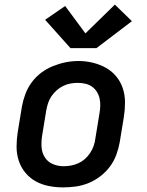

<svg xmlns="http://www.w3.org/2000/svg" viewBox="-20 -806 640 834"><path d="M254 8Q223 8 192 2Q161 -4 135 -18.5Q109 -33 90 -56Q71 -79 61.5 -108Q52 -137 52 -168.5Q52 -200 57 -232L75 -342Q80 -370 90 -397Q100 -424 117.5 -448Q135 -472 159 -490Q183 -508 210.5 -519Q238 -530 265.5 -535.5Q293 -541 321 -541Q353 -541 383.5 -533.5Q414 -526 440 -511.5Q466 -497 485 -474Q504 -451 513.5 -422Q523 -393 523 -361.5Q523 -330 518 -298L500 -188Q495 -160 485 -133Q475 -106 457.5 -82.5Q440 -59 416 -40.5Q392 -22 365 -11Q338 0 310 4Q282 8 254 8ZM256 -84Q273 -84 289 -87Q305 -90 320.5 -97Q336 -104 349 -115.5Q362 -127 371.5 -141.5Q381 -156 386.5 -171.5Q392 -187 394 -203L412 -313Q415 -330 415.5 -346.5Q416 -363 412.5 -378.5Q409 -394 400.5 -407.5Q392 -421 379 -430Q366 -439 350 -442.5Q334 -446 317 -446Q301 -446 285 -443Q269 -440 254 -432.5Q239 -425 226 -413.5Q213 -402 203.5 -388Q194 -374 189 -358.5Q184 -343 181 -327L163 -217Q159 -192 160.5 -167.5Q162 -143 174.5 -123Q187 -103 209 -93.5Q231 -84 256 -84ZM286 -597 176 -720 263 -780 351 -661 479 -786 553 -714 399 -597Z"/></svg>

Font: Iosevka Curly SmBdExObl
Style: Regular
Weight: 600
Width: 7
Italic angle: -9°
Monospace: yes
Designer: Belleve Invis
Foundry: Belleve Invis
Version: Version 11.1.0; ttfautohint (v1.8.3)